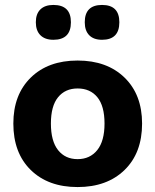

<svg xmlns="http://www.w3.org/2000/svg" viewBox="-20 -746 629 777"><path d="M393 -585Q359 -585 341 -603.5Q323 -622 323 -656Q323 -726 393 -726Q463 -726 463 -656Q463 -585 393 -585ZM196 -585Q162 -585 143.5 -603.5Q125 -622 125 -656Q125 -690 143.5 -708Q162 -726 196 -726Q267 -726 267 -656Q267 -585 196 -585ZM34 -246Q34 -363 104.5 -432Q175 -501 294 -501Q413 -501 484 -432Q555 -363 555 -246Q555 -127 484 -58Q413 11 294 11Q175 11 104.5 -58Q34 -127 34 -246ZM294 -388Q244 -388 215 -352.5Q186 -317 186 -246Q186 -175 215 -138.5Q244 -102 294 -102Q344 -102 373.5 -138.5Q403 -175 403 -246Q403 -317 374 -352.5Q345 -388 294 -388Z"/></svg>

Font: Nunito ExtraBold
Style: Regular
Weight: 800
Designer: Vernon Adams
Foundry: Vernon Adams
Version: Version 3.602